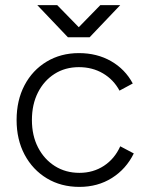

<svg xmlns="http://www.w3.org/2000/svg" viewBox="-20 -720 579 752"><path d="M291 12Q219 12 163.5 -21.5Q108 -55 76.5 -114Q45 -173 45 -250Q45 -327 76 -386Q107 -445 162.5 -478.5Q218 -512 289 -512Q360 -512 415 -480.5Q470 -449 500 -393L448 -365Q425 -408 383.5 -432.5Q342 -457 289 -457Q235 -457 193.5 -430.5Q152 -404 128.5 -357.5Q105 -311 105 -250Q105 -189 129 -142.5Q153 -96 195 -69.5Q237 -43 291 -43Q345 -43 387 -70.5Q429 -98 451 -147L504 -119Q474 -58 418.5 -23Q363 12 291 12ZM251 -574V-575L373 -700H451L331 -574ZM246 -574 126 -700H204L326 -575V-574Z"/></svg>

Font: Figtree Light Light
Style: Regular
Weight: 300
Version: Version 2.001;gftools[0.9.30]